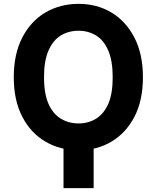

<svg xmlns="http://www.w3.org/2000/svg" viewBox="-20 -757 799 980"><path d="M304.2 -20H458V203.1H304.2ZM709.5 -362.8Q709.5 -243.7 666 -160.6Q622.6 -77.6 548.3 -33.7Q475.1 9.8 380.9 9.8Q287.1 9.8 211.9 -34.2Q136.7 -78.1 93.8 -161.1Q50.3 -244.1 50.3 -362.8Q50.3 -481.4 93.8 -565.4Q137.7 -649.9 211.9 -693.4Q287.6 -737.3 380.9 -737.3Q474.6 -737.3 548.3 -693.4Q621.6 -649.9 666 -565.4Q709.5 -481.4 709.5 -362.8ZM555.2 -362.8Q555.2 -446.3 532.7 -498.5Q510.3 -551.3 470.7 -575.7Q430.7 -600.1 380.9 -600.1Q330.6 -600.1 290 -575.7Q250 -550.8 227.1 -498Q204.6 -445.8 204.6 -362.8Q204.6 -279.8 227.5 -227.1Q250 -175.8 290.5 -151.4Q331.1 -127 380.9 -127Q430.7 -127 470.7 -151.4Q510.3 -176.3 532.7 -227.1Q555.2 -278.3 555.2 -362.8Z"/></svg>

Font: My Font
Style: Bold
Weight: 500
Designer: Rasmus Andersson
Foundry: rsms
Version: Version 0.001